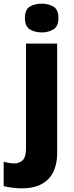

<svg xmlns="http://www.w3.org/2000/svg" viewBox="-72 -788 403 1048"><path d="M46 240Q23 240 -5 236.5Q-33 233 -52 228V95Q-36 99 -22 101.5Q-8 104 9 104Q33 104 51.5 87Q70 70 70 21V-550H240V52Q240 102 221.5 145Q203 188 160 214Q117 240 46 240ZM64 -689Q64 -736 91 -752Q118 -768 156 -768Q192 -768 219.5 -752Q247 -736 247 -689Q247 -644 219.5 -627.5Q192 -611 156 -611Q118 -611 91 -627.5Q64 -644 64 -689Z"/></svg>

Font: Noto Sans Syriac Eastern ExtraBold
Style: Regular
Weight: 800
Designer: Patrick Giasson and the Monotype Design Team
Foundry: Monotype Imaging Inc.
Version: Version 3.001